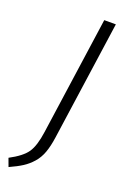

<svg xmlns="http://www.w3.org/2000/svg" viewBox="-192 -735 592 904"><g transform="rotate(20 104.5 -283.0)"><path d="M223.1 -685.1 138.2 -87.9Q131.8 -42 120.1 -9.8Q108.4 22.5 87.6 45.9Q66.9 69.3 42.2 85.2Q17.6 101.1 -22 119.1L-37.1 78.1Q24.9 45.4 48.1 11.5Q71.3 -22.5 81.1 -94.2L165 -685.1Z"/></g></svg>

Font: Fira Sans Compressed Light
Style: Italic
Weight: 300
Width: 3
Italic angle: -8°
Designer: Carrois Corporate & Edenspiekermann AG
Foundry: Carrois Corporate GbR & Edenspiekermann AG
Version: Version 4.203;PS 004.203;hotconv 1.0.88;makeotf.lib2.5.64775